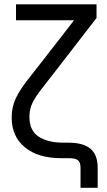

<svg xmlns="http://www.w3.org/2000/svg" viewBox="-20 -748 506 908"><path d="M360.8 140.1V45.4Q360.8 19.5 348.6 9.8Q336.4 0 304.7 0H268.1Q160.6 0 97.9 -51.3Q35.2 -102.5 35.2 -192.4Q35.2 -241.7 54.4 -282.5Q73.7 -323.2 110.1 -369.4Q146.5 -415.5 197.3 -481L260.3 -562Q277.8 -584.5 295.4 -607.2Q313 -629.9 330.1 -652.3H55.7V-727.5H436.5V-663.1L253.9 -426.8Q208.5 -367.7 178.5 -329.8Q148.4 -292 133.8 -262Q119.1 -231.9 119.1 -195.8Q119.1 -130.4 162.8 -101.8Q206.5 -73.2 280.3 -73.2H304.7Q373.5 -73.2 407.7 -44.7Q441.9 -16.1 441.9 45.4V140.1Z"/></svg>

Font: Inter Display
Style: Regular
Weight: 400
Designer: Rasmus Andersson
Foundry: rsms
Version: Version 4.001;git-9221beed3